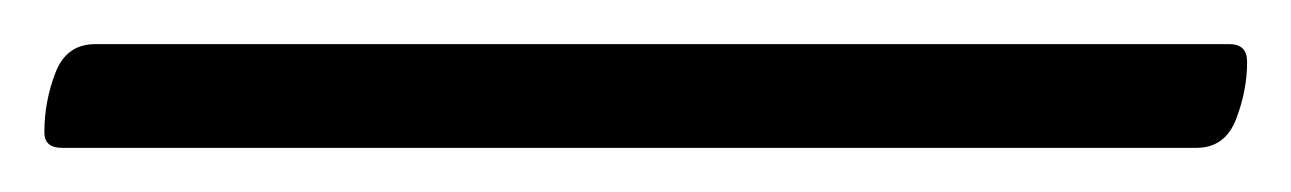

<svg xmlns="http://www.w3.org/2000/svg" viewBox="-36 73 585 87"><path d="M-7.9 140Q-15.9 140 -15.9 133Q-15.9 119 -10.9 106Q-5.9 93 7.1 93H521.1Q529.1 93 529.1 101Q529.1 114 524.1 127Q519.1 140 506.1 140Z"/></svg>

Font: Briem Hand Thin
Style: Regular
Weight: 100
Designer: Gunnlaugur SE Briem, Eben Sorkin
Foundry: Sorkin Type Co.
Version: Version 1.003